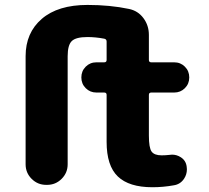

<svg xmlns="http://www.w3.org/2000/svg" viewBox="-20 -785 865 794"><path d="M259.8 -552.7V-105.5Q259.8 -70.3 234.9 -45.4Q210 -20.5 174.8 -20.5H170.9Q135.7 -20.5 110.8 -45.4Q85.9 -70.3 85.9 -105.5V-552.7Q85.9 -649.4 152.8 -707Q219.7 -764.6 341.8 -764.6Q434.6 -764.6 513.7 -748Q550.8 -740.2 573.2 -710Q595.7 -679.7 595.7 -640.6V-537.1Q595.7 -527.3 605.5 -527.3H700.2Q726.6 -527.3 744.6 -509.3Q762.7 -491.2 762.7 -464.8Q762.7 -438.5 744.6 -420.4Q726.6 -402.3 700.2 -402.3H605.5Q595.7 -402.3 595.7 -392.6V-224.6Q595.7 -173.8 606.9 -158.2Q618.2 -142.6 648.4 -142.6Q664.1 -142.6 680.7 -144.5Q685.5 -145.5 691.4 -145.5Q710.9 -145.5 727.5 -134.8Q749 -121.1 752 -95.7Q752.9 -90.8 752.9 -85Q752.9 -63.5 741.2 -45.9Q725.6 -22.5 698.2 -18.6Q654.3 -10.7 610.4 -10.7Q513.7 -10.7 467.3 -55.2Q420.9 -99.6 420.9 -198.2V-392.6Q420.9 -402.3 411.1 -402.3H378.9Q352.5 -402.3 334.5 -420.4Q316.4 -438.5 316.4 -464.8Q316.4 -491.2 334.5 -509.3Q352.5 -527.3 378.9 -527.3H411.1Q420.9 -527.3 420.9 -537.1V-613.3Q420.9 -623 411.1 -625Q375 -631.8 341.8 -631.8Q293.9 -631.8 276.9 -615.2Q259.8 -598.6 259.8 -552.7Z"/></svg>

Font: Gen Jyuu GothicX Heavy
Style: Bold
Weight: 900
Designer: [Source Han Sans]
Ryoko NISHIZUKA  (kana & ideographs); Paul D. Hunt (Latin, Greek & Cyrillic); Wenlong ZHANG  (bopomofo
Version: Version 1.002.20150607